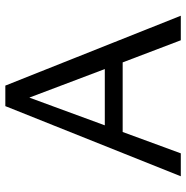

<svg xmlns="http://www.w3.org/2000/svg" viewBox="-9 -689 698 720"><g transform="rotate(-90 340.0 -329.0)"><path d="M466 -218H205L125 0H39L302 -658H379L641 0H549ZM441 -285 334 -568 230 -285Z"/></g></svg>

Font: Ysabeau Infant Medium
Style: Regular
Weight: 500
Designer: Christian Thalmann (Catharsis Fonts)
Version: Version 0.003